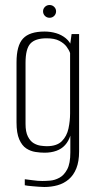

<svg xmlns="http://www.w3.org/2000/svg" viewBox="-20 -631 387 767"><path d="M157 116Q148 116 135 115Q122 114 110.5 113Q99 112 90.5 111Q82 110 79 109V85Q90 86 110.5 89Q131 92 149 92Q162 92 180.5 90.5Q199 89 217.5 79Q236 69 248.5 45.5Q261 22 261 -22V-89Q254 -67 240 -51.5Q226 -36 205 -28.5Q184 -21 158 -21Q141 -21 121.5 -24Q102 -27 85 -38Q68 -49 57 -74Q46 -99 46 -142V-382Q46 -449 72 -477Q98 -505 158 -505Q182 -505 204 -498.5Q226 -492 243 -478Q260 -464 267 -443L259 -444L266 -495H296V-26Q296 14 285 41.5Q274 69 254.5 85.5Q235 102 210 109Q185 116 157 116ZM167 -47Q207 -47 227 -67Q247 -87 253.5 -117.5Q260 -148 260 -178V-419Q256 -431 246 -444.5Q236 -458 217 -468Q198 -478 166 -478Q121 -478 101.5 -457Q82 -436 82 -380V-136Q82 -104 91.5 -85.5Q101 -67 114.5 -59Q128 -51 142.5 -49Q157 -47 167 -47ZM178 -560Q167 -560 159.5 -567.5Q152 -575 152 -586Q152 -596 159.5 -603.5Q167 -611 178 -611Q189 -611 196.5 -603.5Q204 -596 204 -586Q204 -575 196.5 -567.5Q189 -560 178 -560Z"/></svg>

Font: Alumni Sans ExtraLight
Style: Regular
Weight: 250
Version: Version 1.018